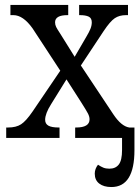

<svg xmlns="http://www.w3.org/2000/svg" viewBox="-20 -556 564 774"><path d="M522 -42V49Q522 198 429 198Q398 198 380 184Q362 170 362 144Q362 125 375 108Q387 116 397 120Q407 124 421 124Q446 124 459 107Q472 90 472 49V0H283V-42H287Q341 -42 341 -75Q341 -86 334.5 -98.5Q328 -111 307 -144L248 -236L186 -136Q162 -98 162 -73Q162 -57 175 -49.5Q188 -42 217 -42H220V0H5V-42H13Q45 -42 65 -55Q85 -68 111 -106L223 -271L111 -442Q73 -495 34 -495H22V-536H255V-495H252Q202 -495 202 -466Q202 -456 206.5 -447Q211 -438 223 -420L281 -327L327 -406Q339 -426 344.5 -439.5Q350 -453 350 -466Q350 -483 337.5 -489Q325 -495 302 -495H299V-536H496V-495H488Q461 -495 442.5 -482.5Q424 -470 398 -431L306 -292L437 -95Q469 -47 501 -42Z"/></svg>

Font: Noto Serif Narrow
Style: Regular
Weight: 400
Width: 4
Designer: Monotype Design Team
Foundry: Monotype Imaging Inc.
Version: Version 1.001